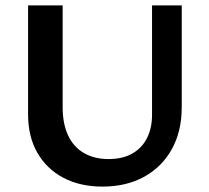

<svg xmlns="http://www.w3.org/2000/svg" viewBox="-20 -678 773 711"><path d="M359 13Q277 13 215 -19.5Q153 -52 118.5 -112Q84 -172 84 -254V-658H212V-281Q212 -220 232 -177Q252 -134 290.5 -111.5Q329 -89 382 -89Q434 -89 470 -109.5Q506 -130 524.5 -167Q543 -204 543 -252V-658H653V-281Q653 -192 616.5 -126Q580 -60 514 -23.5Q448 13 359 13Z"/></svg>

Font: Ysabeau Office
Style: Bold
Weight: 700
Designer: Christian Thalmann (Catharsis Fonts)
Version: Version 2.001;gftools[0.9.30]; featfreeze: tnum,lnum,ss02